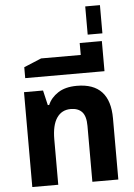

<svg xmlns="http://www.w3.org/2000/svg" viewBox="-64 -1057 773 1105"><g transform="rotate(-5 322.0 -504.5)"><path d="M77 0V-548H187L207 -462H215Q232 -503 274 -530.5Q316 -558 383 -558Q574 -558 574 -353V0H424V-323Q424 -379 401.5 -403.5Q379 -428 336 -428Q284 -428 255.5 -386Q227 -344 227 -262V0Z M91 -628V-691L192 -733H421V-802H549V-628Z M471 -846V-1009H556V-846Z"/></g></svg>

Font: TSCustom
Style: Regular
Weight: 400
Designer: Monotype Design Team
Foundry: Monotype Imaging Inc.
Version: Version 2.004; ttfautohint (v1.8.3) -l 8 -r 50 -G 200 -x 14 